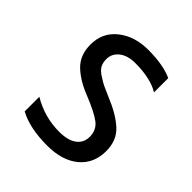

<svg xmlns="http://www.w3.org/2000/svg" viewBox="-151 -610 714 714"><g transform="rotate(45 206.0 -253.0)"><path d="M378 -135Q378 -70 332.5 -32Q287 6 208 6Q116 6 59 -25V-102Q126 -62 203 -62Q249 -62 273 -80Q297 -98 297 -129Q297 -165 270.5 -185Q244 -205 182 -230Q125 -252 90.5 -285Q56 -318 56 -374Q56 -437 103.5 -474.5Q151 -512 222 -512Q301 -512 349 -490V-415Q303 -443 223 -443Q183 -443 159.5 -424.5Q136 -406 136 -377Q136 -359 143 -345.5Q150 -332 170.5 -319Q191 -306 200.5 -301.5Q210 -297 242 -283Q306 -257 342 -224Q378 -191 378 -135Z"/></g></svg>

Font: Hind Guntur
Style: Regular
Weight: 400
Designer: Manushi Parikh, Hitesh Malaviya
Foundry: Indian Type Foundry
Version: Version 1.002;PS 1.0;hotconv 1.0.86;makeotf.lib2.5.63406; tt